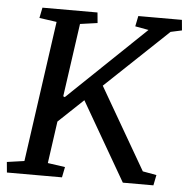

<svg xmlns="http://www.w3.org/2000/svg" viewBox="-49 -710 744 758"><g transform="rotate(5 323.0 -330.5)"><path d="M224.1 0H5.9L2 -41.5L70.8 -51.3L149.4 -609.4L80.6 -619.1L88.9 -660.6H307.1L311 -619.1L242.2 -609.4L201.2 -319.3L207.5 -316.4L513.7 -609.4L460.4 -619.1L468.8 -660.6H641.6L645.5 -619.1L601.1 -609.4L353 -374.5L540 -51.3L594.7 -41.5L586.4 0H465.3L285.6 -311L187 -217.8L163.6 -51.3L232.4 -41.5Z"/></g></svg>

Font: NoticiaText-Italic
Style: Italic
Weight: 400
Italic angle: -8°
Designer: JM Sole
Foundry: JM Sole
Version: Version 1.003